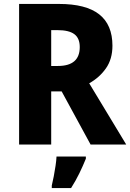

<svg xmlns="http://www.w3.org/2000/svg" viewBox="-20 -734 661 975"><path d="M279 -714Q417 -714 484 -661Q551 -608 551 -502Q551 -434 518 -387Q485 -340 433 -311L621 0H440L293 -270H240V0H77V-714ZM272 -581H240V-399H274Q385 -399 385 -495Q385 -540 357.5 -560.5Q330 -581 272 -581ZM416 72Q401 109 383 146Q365 183 341 221H243V208Q248 188 253 161.5Q258 135 262 108.5Q266 82 267 61H416Z"/></svg>

Font: Noto Sans Kannada SemiCondensed ExtraBold
Style: Regular
Weight: 800
Width: 4
Designer: Jelle Bosma - Monotype Design Team
Foundry: Monotype Imaging Inc.
Version: Version 2.005; ttfautohint (v1.8.4.7-5d5b)